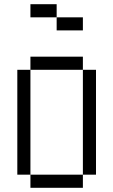

<svg xmlns="http://www.w3.org/2000/svg" viewBox="-20 -895 540 915"><path d="M375 -750V-812.5H250V-750ZM125 -62.5V0H375V-62.5ZM125 -62.5Q125 -62.5 125 -562.5H62.5Q62.5 -562.5 62.5 -62.5ZM375 -62.5H437.5Q437.5 -62.5 437.5 -562.5H375Q375 -562.5 375 -62.5ZM125 -562.5H375V-625H125ZM250 -812.5V-875H125V-812.5Z"/></svg>

Font: BFUnifontExMono
Style: Regular
Weight: 500
Version: Version 15.0.06